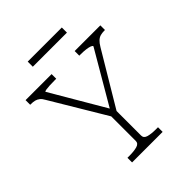

<svg xmlns="http://www.w3.org/2000/svg" viewBox="-235 -1002 1142 1142"><g transform="rotate(-45 336.0 -431.5)"><path d="M314 -293 322 -268 108 -626Q98 -645 86 -654.5Q74 -664 60 -667.5Q46 -671 27 -671H22V-710H241V-671H228Q204 -671 185 -670Q166 -669 153.5 -667Q141 -665 141 -661L355 -296L323 -290L534 -651Q534 -657 522 -661.5Q510 -666 490.5 -668.5Q471 -671 448 -671H435V-710H651V-671H645Q627 -671 612.5 -667Q598 -663 585.5 -651.5Q573 -640 560 -618L351 -268L359 -293V-75Q359 -53 384 -46Q409 -39 447 -39H465V0H208V-39H226Q263 -39 288.5 -46Q314 -53 314 -75ZM193 -863H480V-820H193Z"/></g></svg>

Font: Roboto Serif 20pt Thin
Style: Regular
Weight: 250
Version: Version 1.008